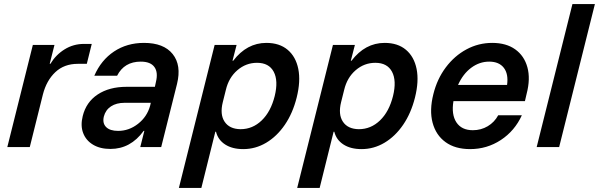

<svg xmlns="http://www.w3.org/2000/svg" viewBox="-20 -720 2932 940"><path d="M15.8 0 140.8 -500H246.7L223.3 -407.5H226.7Q253.3 -451.7 296.2 -478.3Q339.2 -505 390.8 -505H429.2L405 -407.5H360.8Q294.2 -407.5 250.8 -366.7Q207.5 -325.8 190 -257.5L125.8 0Z M520.8 9.2Q470 9.2 435.4 -11.7Q400.8 -32.5 387.1 -68.8Q373.3 -105 385 -151.7Q401.7 -220 458.3 -257.5Q515 -295 600 -295H738.3L743.3 -318.3Q755 -365.8 735.8 -392.1Q716.7 -418.3 669.2 -418.3Q588.3 -418.3 553.3 -349.2H441.7Q475 -425.8 538.3 -467.9Q601.7 -510 685 -510Q781.7 -510 825.4 -455.4Q869.2 -400.8 846.7 -309.2L769.2 0H666.7L686.7 -79.2H683.3Q619.2 9.2 520.8 9.2ZM558.3 -79.2Q611.7 -79.2 655.8 -113.8Q700 -148.3 715 -202.5L718.3 -216.7H590Q550 -216.7 523.3 -199.2Q496.7 -181.7 488.3 -149.2Q480.8 -116.7 499.6 -97.9Q518.3 -79.2 558.3 -79.2Z M855.8 200 1030.8 -500H1138.3L1118.3 -422.5H1121.7Q1188.3 -510 1284.2 -510Q1348.3 -510 1388.3 -476.2Q1428.3 -442.5 1440.4 -382.5Q1452.5 -322.5 1432.5 -242.5Q1413.3 -165.8 1374.6 -109.2Q1335.8 -52.5 1283.3 -21.2Q1230.8 10 1170.8 10Q1117.5 10 1082.5 -12.5Q1047.5 -35 1037.5 -75H1034.2L965.8 200ZM1157.5 -87.5Q1216.7 -87.5 1261.2 -130.4Q1305.8 -173.3 1325 -250Q1343.3 -325 1320 -368.8Q1296.7 -412.5 1238.3 -412.5Q1184.2 -412.5 1142.1 -376.2Q1100 -340 1085.8 -280L1070.8 -220Q1055.8 -160 1079.6 -124.2Q1103.3 -88.3 1157.5 -87.5Z M1435 200 1610 -500H1717.5L1697.5 -422.5H1700.8Q1767.5 -510 1863.3 -510Q1927.5 -510 1967.5 -476.2Q2007.5 -442.5 2019.6 -382.5Q2031.7 -322.5 2011.7 -242.5Q1992.5 -165.8 1953.8 -109.2Q1915 -52.5 1862.5 -21.2Q1810 10 1750 10Q1696.7 10 1661.7 -12.5Q1626.7 -35 1616.7 -75H1613.3L1545 200ZM1736.7 -87.5Q1795.8 -87.5 1840.4 -130.4Q1885 -173.3 1904.2 -250Q1922.5 -325 1899.2 -368.8Q1875.8 -412.5 1817.5 -412.5Q1763.3 -412.5 1721.2 -376.2Q1679.2 -340 1665 -280L1650 -220Q1635 -160 1658.8 -124.2Q1682.5 -88.3 1736.7 -87.5Z M2281.7 10Q2208.3 10 2161.2 -24.2Q2114.2 -58.3 2097.9 -119.2Q2081.7 -180 2101.7 -259.2Q2120 -333.3 2162.5 -390Q2205 -446.7 2263.8 -478.3Q2322.5 -510 2390 -510Q2458.3 -510 2502.5 -478.3Q2546.7 -446.7 2562.1 -390.4Q2577.5 -334.2 2558.3 -260.8L2550 -225H2200Q2189.2 -159.2 2214.6 -120.8Q2240 -82.5 2295 -82.5Q2335 -82.5 2367.9 -102.1Q2400.8 -121.7 2419.2 -155.8H2535Q2500 -79.2 2432.1 -34.6Q2364.2 10 2281.7 10ZM2222.5 -304.2H2462.5Q2470 -357.5 2446.7 -387.9Q2423.3 -418.3 2375 -418.3Q2327.5 -418.3 2287.1 -388.3Q2246.7 -358.3 2222.5 -304.2Z M2607.5 0 2782.5 -700H2892.5L2717.5 0Z"/></svg>

Font: Funnel Sans Medium
Style: Italic
Weight: 500
Italic angle: -14.036°
Version: Version 1.000; Beta; Release 5; Build 24; ttfautohint (v1.8.